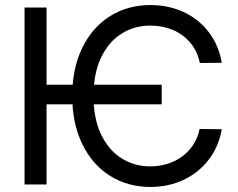

<svg xmlns="http://www.w3.org/2000/svg" viewBox="-20 -737 951 767"><path d="M626 -320.3H143.6V-398.4H626ZM581.1 -634.8Q516.6 -634.8 464.8 -602.1Q413.1 -569.3 383.3 -505.9Q353.5 -442.4 353.5 -353.5Q353.5 -264.6 383.3 -201.2Q413.1 -137.7 464.8 -105Q516.6 -72.3 581.1 -72.3Q627.9 -72.3 668.9 -89.8Q710 -107.4 738.8 -141.1Q767.6 -174.8 777.3 -221.7L866.2 -220.7Q853.5 -150.4 813 -98.1Q772.5 -45.9 712.4 -18.1Q652.3 9.8 581.1 9.8Q490.2 9.8 419.4 -34.7Q348.6 -79.1 308.6 -161.6Q268.6 -244.1 268.6 -353.5Q268.6 -463.9 308.6 -545.9Q348.6 -627.9 419.4 -672.4Q490.2 -716.8 581.1 -716.8Q652.3 -716.8 712.4 -689.5Q772.5 -662.1 813 -609.9Q853.5 -557.6 866.2 -486.3L778.3 -485.4Q768.6 -533.2 739.7 -566.9Q710.9 -600.6 669.9 -617.7Q628.9 -634.8 581.1 -634.8ZM166 0H78.1V-707H166Z"/></svg>

Font: WEMIX Pretendard Variable
Style: Regular
Weight: 400
Designer: Base glyphs from Inter by Rasmus Andersson; Hangeul glyphs from Noto Sans CJK(Source Han Sans) by Jang Soo-young and Kan
Foundry: Kil Hyung-jin
Version: Version 1.000;Glyphs 3.2 (3208)